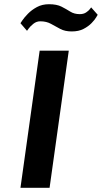

<svg xmlns="http://www.w3.org/2000/svg" viewBox="-20 -890 483 910"><path d="M215 0H77L168 -650H306ZM443 -820Q443 -820 436 -808Q429 -796 414 -780.5Q399 -765 376 -753Q353 -741 320 -741Q288 -741 265.5 -753Q243 -765 221.5 -777Q200 -789 171 -789Q153 -789 138.5 -777.5Q124 -766 116 -755Q108 -744 108 -744L77 -780Q77 -780 86 -793.5Q95 -807 112.5 -825Q130 -843 155 -856.5Q180 -870 212 -870Q249 -870 271.5 -858.5Q294 -847 313 -835Q332 -823 358 -823Q376 -823 388 -831Q400 -839 406 -847Q412 -855 412 -855Z"/></svg>

Font: Arsenal SC
Style: Bold Italic
Weight: 700
Italic angle: -9.10001°
Designer: Andrij Shevchenko
Foundry: Stairsfor
Version: Version 2.001; ttfautohint (v1.8.4.7-5d5b)